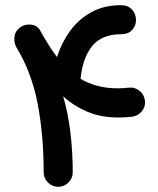

<svg xmlns="http://www.w3.org/2000/svg" viewBox="-20 -657 603 732"><path d="M53.2 -549.8Q71.8 -565.4 97.2 -563.2Q122.6 -561 133.8 -539.6Q148.4 -513.2 164.1 -487.8Q179.7 -462.4 197.3 -439.5Q214.4 -493.7 246.8 -538.6Q279.3 -583.5 327.9 -610.4Q376.5 -637.2 439.9 -637.2Q468.3 -637.2 483.4 -620.4Q498.5 -603.5 498.5 -580.6Q498.5 -558.6 483.6 -542.5Q468.8 -526.4 439.9 -526.4Q368.2 -526.4 331.5 -481.4Q294.9 -436.5 287.1 -356.4Q315.9 -339.4 350.8 -329.8Q385.7 -320.3 428.2 -320.3Q439 -320.3 449.7 -321Q460.4 -321.8 471.7 -322.8Q494.6 -325.2 512.5 -310.3Q530.3 -295.4 532.7 -272.5Q535.2 -250 520.3 -232.2Q505.4 -214.4 482.9 -211.9Q456.1 -209 431.6 -209Q364.3 -209 312 -231.4Q259.8 -253.9 220.7 -290Q239.3 -227.1 248.3 -152.8Q257.3 -78.6 257.3 0Q257.3 22.5 241 38.8Q224.6 55.2 201.7 55.2Q179.2 55.2 162.8 38.8Q146.5 22.5 146.5 0Q146.5 -140.1 123.8 -260.3Q101.1 -380.4 42 -477.5Q33.2 -493.2 34.9 -514.6Q36.6 -536.1 53.2 -549.8Z"/></svg>

Font: Mikhak SemiBold
Style: Regular
Weight: 600
Designer: Amin Abedi
Version: Version 3.3